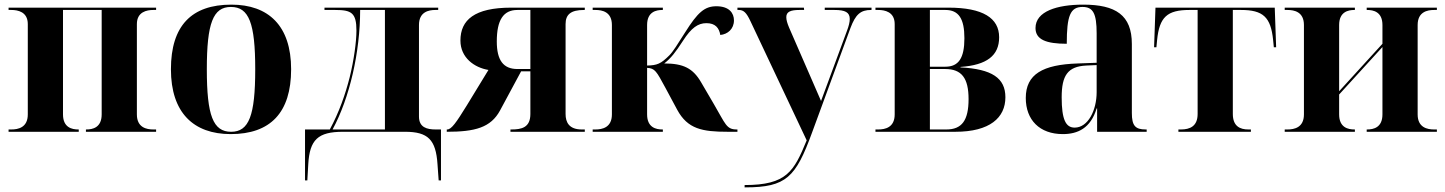

<svg xmlns="http://www.w3.org/2000/svg" viewBox="-20 -569 6241 829"><path d="M17 0H320V-10H318C291 -10 252 -18 252 -75V-526H419V-75C419 -18 380 -10 353 -10H351V0H654V-10H642C613 -10 571 -18 571 -75V-465C571 -518 614 -526 642 -526H654V-536H17V-526H29C57 -526 100 -518 100 -465V-75C100 -18 58 -10 29 -10H17Z M976 10C1147 10 1237 -82 1237 -270C1237 -458 1139 -549 979 -549C807 -549 718 -458 718 -270C718 -82 816 10 976 10ZM978 0C900 0 873 -70 873 -270C873 -469 900 -539 977 -539C1055 -539 1082 -469 1082 -270C1082 -70 1055 0 978 0Z M1297 210H1307L1311 140C1317 34 1353 0 1461 0H1729C1828 0 1862 34 1869 140L1874 210H1884V-10H1861C1823 -10 1789 -19 1789 -66V-461C1789 -518 1831 -526 1860 -526H1872V-536H1381V-526H1427C1497 -526 1519 -514 1519 -437C1519 -389 1508 -309 1490 -236C1471 -161 1444 -84 1404 -10H1297ZM1416 -10C1490 -147 1535 -344 1535 -526H1642V-10Z M1909 0C2031 0 2099 -18 2139 -92L2230 -261H2270V-77C2270 -18 2232 -10 2188 -10H2184V0H2505V-10H2492C2437 -10 2422 -41 2422 -77V-465C2422 -506 2444 -526 2502 -526H2505V-536H2187C2029 -536 1968 -483 1968 -394C1968 -320 2028 -277 2089 -267L1995 -113C1950 -40 1929 -10 1911 -10H1909ZM2214 -271C2153 -271 2125 -309 2125 -390C2125 -482 2153 -526 2214 -526H2270V-271Z M2539 0H2842V-10H2840C2813 -10 2774 -18 2774 -75V-276C2808 -274 2814 -262 2853 -190L2904 -95C2949 -12 3012 0 3122 0H3164V-10H3161C3116 -10 3113 -33 3062 -120L3007 -214C2972 -274 2931 -295 2848 -295C2877 -318 2896 -342 2929 -393C2965 -449 2994 -469 3030 -469C3069 -469 3085 -448 3090 -418C3122 -421 3149 -444 3149 -481C3149 -512 3129 -542 3073 -542C3022 -542 2992 -515 2938 -429C2905 -377 2886 -346 2870 -330C2833 -293 2817 -287 2774 -286V-461C2774 -518 2813 -526 2840 -526H2842V-536H2539V-526H2551C2580 -526 2622 -518 2622 -461V-75C2622 -18 2580 -10 2551 -10H2539Z M3195 230V240H3198C3375 240 3416 196 3486 4L3652 -448C3674 -507 3696 -526 3741 -526H3743V-536H3541V-526H3583C3629 -526 3649 -516 3649 -487C3649 -474 3645 -457 3637 -436L3552 -206C3545 -186 3535 -161 3525 -133C3515 -157 3508 -173 3485 -225L3387 -450C3379 -469 3375 -483 3375 -495C3375 -518 3393 -526 3432 -526H3452L3451 -536H3164V-526H3170C3191 -526 3203 -514 3220 -478L3463 37C3408 171 3377 230 3195 230Z M3760 0H4105C4254 0 4321 -61 4321 -149C4321 -232 4263 -271 4127 -278V-280C4241 -288 4294 -329 4294 -408C4294 -491 4224 -536 4075 -536H3760V-526H3772C3800 -526 3843 -518 3843 -465V-75C3843 -18 3801 -10 3772 -10H3760ZM4062 -281H3995V-526H4062C4119 -526 4144 -489 4144 -404C4144 -318 4119 -281 4062 -281ZM4066 -10H3995V-271H4061C4132 -271 4162 -232 4162 -141C4162 -49 4133 -10 4066 -10Z M4569 10C4633 10 4689 -15 4715 -101H4717V0H4931V-10H4927C4882 -10 4867 -26 4867 -81V-379C4867 -504 4797 -549 4657 -549C4544 -549 4451 -520 4451 -448C4451 -398 4497 -380 4586 -380C4586 -501 4601 -539 4654 -539C4699 -539 4715 -512 4715 -425V-298L4633 -295C4483 -290 4409 -249 4409 -146C4409 -51 4469 10 4569 10ZM4620 -18C4582 -18 4564 -52 4564 -149C4564 -243 4590 -282 4670 -286L4715 -288V-171C4715 -93 4678 -18 4620 -18Z M5068 0H5381V-10H5370C5334 -10 5303 -24 5303 -77V-526H5338C5434 -526 5467 -495 5477 -396L5480 -365H5490L5484 -536H4969L4963 -365H4973L4976 -396C4986 -495 5019 -526 5116 -526H5151V-77C5151 -24 5118 -10 5079 -10H5068Z M5527 0H5830V-10H5828C5801 -10 5762 -18 5762 -75V-161L5949 -366V-75C5949 -18 5910 -10 5883 -10H5881V0H6184V-10H6172C6143 -10 6101 -18 6101 -75V-461C6101 -518 6143 -526 6172 -526H6184V-536H5881V-526H5883C5910 -526 5949 -518 5949 -461V-380L5762 -175V-461C5762 -518 5801 -526 5828 -526H5830V-536H5527V-526H5539C5568 -526 5610 -518 5610 -461V-75C5610 -18 5568 -10 5539 -10H5527Z"/></svg>

Font: Noto Serif Display
Style: Bold
Weight: 700
Designer: Monotype Design Team
Foundry: Monotype Imaging Inc.
Version: Version 2.009